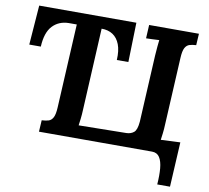

<svg xmlns="http://www.w3.org/2000/svg" viewBox="-92 -803 1176 1082"><g transform="rotate(10 496.0 -261.5)"><path d="M876 177Q880 125 876.5 85Q873 45 858.5 22.5Q844 0 815 0H168L172 -66Q195 -67 211 -72Q227 -77 236.5 -95Q246 -113 248 -153L273 -632H227Q170 -631 134.5 -593Q99 -555 95 -474H29L46 -700H602L596 -474H530Q533 -528 519.5 -563Q506 -598 479.5 -615.5Q453 -633 415 -633L391 -164Q390 -137 387 -112Q384 -87 382 -74L655 -78Q681 -79 697.5 -93Q714 -107 718 -154L738 -536Q740 -563 742 -588Q744 -613 746 -626Q730 -625 706 -624Q682 -623 671 -623L675 -700H960L956 -634Q934 -633 918 -628Q902 -623 892.5 -605.5Q883 -588 881 -547L861 -164Q860 -137 857 -112Q854 -87 852 -74L963 -79L949 177Z"/></g></svg>

Font: Lora Italic
Style: Italic
Weight: 400
Italic angle: -3°
Designer: Olga Karpushina, Alexei Vanyashin (Cyrillic)
Foundry: Cyreal
Version: Version 2.210; ttfautohint (v1.8.1.43-b0c9)